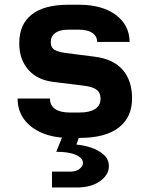

<svg xmlns="http://www.w3.org/2000/svg" viewBox="-20 -580 640 821"><path d="M202.3 221.7V153.9H280.8Q305.3 153.9 320.1 142Q334.8 130.1 334.8 117.9Q334.8 95.8 304.8 82.4Q274.8 69 220.5 69L255.5 -17.5H326.1L306.8 38.4Q337 40.5 368.9 51Q400.7 61.4 423.1 81.1Q445.5 100.8 445.5 131Q445.5 167.6 407.8 194.6Q370.1 221.7 308.5 221.7ZM277.2 9.7Q210.2 9.7 160.3 -11.3Q110.5 -32.4 82.9 -70Q55.3 -107.6 55.3 -158.6H193.7Q193.7 -129.1 215.6 -114Q237.5 -98.9 277.2 -98.9H321.2Q363.5 -98.9 386.8 -114.1Q410 -129.3 410 -157.4Q410 -184.1 392.3 -196.8Q374.6 -209.6 338.2 -213.6L208.3 -229.7Q137.9 -238.5 100.1 -283Q62.3 -327.4 62.3 -394.7Q62.3 -476 115.6 -517.8Q168.9 -559.7 272.1 -559.7H318.6Q416.4 -559.7 475 -516.4Q533.6 -473.1 534.2 -400.6H395.6Q395.3 -425.3 374.9 -439.2Q354.5 -453.1 318.6 -453.1H272.1Q235.4 -453.1 216.2 -438.9Q197 -424.7 197 -399.8Q197 -376 213.9 -366.6Q230.8 -357.3 261.9 -353.3L385.2 -337.5Q464.5 -327.5 504.6 -281.4Q544.7 -235.3 544.7 -159.1Q544.7 -78.7 487.9 -34.5Q431 9.7 321.2 9.7Z"/></svg>

Font: JetBrains Mono
Style: Regular
Weight: 400
Monospace: yes
Designer: Philipp Nurullin, Konstantin Bulenkov
Foundry: JetBrains
Version: Version 2.305